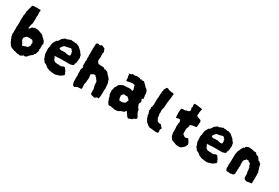

<svg xmlns="http://www.w3.org/2000/svg" viewBox="63 -1595 3734 2568"><g transform="rotate(30 1930.0 -311.0)"><path d="M467 -265Q466 -261 463.5 -257.5Q461 -254 459 -250L462 -218Q462 -211 461.5 -204.5Q461 -198 461 -190Q460 -186 458.5 -183.5Q457 -181 455 -177Q457 -175 458.5 -172Q460 -169 461 -167Q462 -151 455 -137Q448 -123 446 -106Q438 -102 432.5 -96.5Q427 -91 427 -81Q423 -76 418 -71Q413 -66 407 -63Q406 -62 402 -60Q396 -53 389.5 -46.5Q383 -40 375 -35Q371 -31 368.5 -25.5Q366 -20 362 -15Q355 -11 347.5 -8Q340 -5 334 -2Q327 -1 324 -3.5Q321 -6 317 -7Q313 -6 309.5 -1.5Q306 3 299 8Q298 9 294.5 10Q291 11 288 13Q284 14 280 16.5Q276 19 271 21Q261 18 251 15.5Q241 13 230 17Q223 15 217 12.5Q211 10 204 10Q199 10 190 3Q186 5 177 5Q172 5 168.5 0.5Q165 -4 159 -2Q149 -5 139.5 -9.5Q130 -14 122 -18Q115 -21 110 -26.5Q105 -32 100 -37Q99 -39 98 -40.5Q97 -42 95 -44Q93 -52 88 -58Q83 -64 78 -70Q75 -81 71 -90Q70 -94 66.5 -98.5Q63 -103 61 -108Q60 -119 56.5 -128.5Q53 -138 45 -145Q46 -149 46 -152Q46 -155 47 -159Q45 -166 41 -176Q43 -184 43.5 -193.5Q44 -203 45 -213Q44 -219 42.5 -225.5Q41 -232 44 -239V-262Q39 -285 45 -306Q48 -314 46 -325Q46 -345 46.5 -365.5Q47 -386 45 -406Q44 -408 45 -409Q47 -423 47 -437.5Q47 -452 47 -467Q47 -469 47 -471.5Q47 -474 48 -475Q52 -482 52.5 -489.5Q53 -497 53 -504Q55 -512 54.5 -521.5Q54 -531 55 -541Q59 -547 62.5 -554.5Q66 -562 64 -570V-574Q66 -576 66 -578.5Q66 -581 67 -582Q72 -593 74 -604.5Q76 -616 79 -627Q83 -633 87 -642Q98 -645 109 -645Q114 -645 119 -644.5Q124 -644 128 -645Q139 -647 150.5 -647Q162 -647 174 -646Q177 -645 180.5 -645.5Q184 -646 187 -647Q191 -647 194.5 -646Q198 -645 201 -646Q203 -646 204.5 -646.5Q206 -647 207 -647Q208 -643 209.5 -639.5Q211 -636 212 -631Q209 -615 208 -607Q207 -599 208.5 -591.5Q210 -584 212 -568Q210 -555 208 -542.5Q206 -530 210 -516Q207 -499 208 -483Q208 -470 207.5 -457Q207 -444 204 -431Q206 -426 202.5 -422.5Q199 -419 197 -414Q197 -405 195 -395.5Q193 -386 191 -376Q190 -371 189.5 -365Q189 -359 187 -353Q187 -352 189 -351.5Q191 -351 191 -350Q203 -355 211 -364Q219 -373 224 -384Q235 -387 245 -391Q255 -395 265 -402Q269 -401 273.5 -400Q278 -399 282 -400Q287 -400 290.5 -399.5Q294 -399 298 -399Q309 -399 318 -396Q327 -393 337 -390Q348 -386 359 -381.5Q370 -377 381 -374Q390 -373 397 -362Q399 -358 402.5 -354Q406 -350 411 -347Q419 -343 425 -336Q431 -329 437 -321Q439 -319 447 -315Q452 -304 459 -291.5Q466 -279 467 -265ZM332 -213Q331 -215 331 -217Q331 -219 329 -221Q321 -227 317 -237Q313 -247 301 -245Q287 -242 276 -246Q270 -248 267 -248Q258 -247 249.5 -246Q241 -245 233 -244Q231 -243 229 -242Q227 -241 224 -241Q217 -234 208 -226Q199 -218 194 -207Q193 -194 193.5 -187Q194 -180 197 -170Q198 -169 199 -166.5Q200 -164 201 -162Q206 -159 207.5 -153Q209 -147 214 -144Q216 -142 217.5 -139.5Q219 -137 220 -135Q221 -121 230 -112Q232 -111 233.5 -110.5Q235 -110 236 -109Q244 -109 247 -112Q253 -115 260.5 -116.5Q268 -118 274 -122Q280 -127 288.5 -127Q297 -127 304 -131Q305 -131 309 -133Q314 -141 320 -147.5Q326 -154 330 -163V-187Q331 -193 331.5 -200Q332 -207 332 -213Z M983 -353Q982 -343 981.5 -332.5Q981 -322 979 -312Q978 -302 978 -290.5Q978 -279 974 -267Q972 -264 969 -260.5Q966 -257 963 -252Q963 -248 963.5 -245Q964 -242 965 -238Q963 -233 959 -229.5Q955 -226 951 -224Q941 -221 932.5 -218Q924 -215 915 -213Q901 -211 886 -212.5Q871 -214 856 -213Q843 -213 828.5 -212.5Q814 -212 799 -212H743Q739 -209 734.5 -210Q730 -211 726 -209Q722 -211 717 -209.5Q712 -208 707 -210Q703 -209 699.5 -208.5Q696 -208 691 -207Q687 -208 684 -209.5Q681 -211 677 -208Q679 -205 681.5 -201.5Q684 -198 685 -193Q688 -189 690 -185Q692 -181 694 -176Q696 -172 697 -167.5Q698 -163 699 -159Q704 -154 710 -149Q716 -144 722 -139Q727 -138 732.5 -137Q738 -136 743 -135Q749 -134 755 -133Q761 -132 768 -133Q775 -135 781 -132.5Q787 -130 794 -129Q803 -130 812.5 -131Q822 -132 831 -133Q835 -136 839.5 -138.5Q844 -141 848 -144Q861 -147 874 -143Q877 -138 881.5 -133Q886 -128 890 -122Q896 -113 902 -104.5Q908 -96 910 -85Q912 -80 916 -75Q920 -70 922 -66Q923 -61 921.5 -57Q920 -53 919 -48Q915 -44 909 -41Q908 -41 907 -39Q906 -37 904 -36Q898 -32 892 -28Q886 -24 881 -20Q867 -8 852 -8Q846 -8 843 -7Q838 -6 833 -3Q828 0 822 2Q817 2 812 3.5Q807 5 802 6Q799 6 795 5.5Q791 5 787 5Q778 6 769 4Q760 2 751 2Q748 1 745 0Q742 -1 739 -1Q722 0 707 -6.5Q692 -13 677 -20Q665 -23 660 -31Q653 -39 644.5 -44.5Q636 -50 626 -54Q620 -56 614 -59.5Q608 -63 601 -67Q600 -71 598 -75Q596 -79 594 -83Q592 -86 588.5 -89Q585 -92 582 -95Q579 -98 577 -102Q572 -119 567 -135.5Q562 -152 554 -168Q555 -175 555.5 -182.5Q556 -190 554 -199Q553 -201 553 -204Q553 -207 553 -209Q553 -214 553.5 -217.5Q554 -221 553 -224Q552 -232 551 -240Q550 -248 552 -255Q554 -263 556 -271Q558 -279 561 -288Q560 -290 560 -294Q560 -298 559 -302Q561 -313 563 -324Q565 -335 568 -345Q571 -351 574.5 -356.5Q578 -362 582 -368Q589 -380 593 -391Q605 -397 607.5 -398.5Q610 -400 612 -403Q614 -406 625 -415Q624 -418 630 -424Q636 -430 634 -434Q643 -451 660 -461Q666 -465 671.5 -469.5Q677 -474 681 -478Q686 -481 690.5 -480.5Q695 -480 699 -480Q702 -481 705.5 -481.5Q709 -482 713 -483Q715 -484 718 -485Q721 -486 723 -488Q725 -489 727 -490Q729 -491 731 -491Q740 -492 748 -496Q756 -500 763 -504Q778 -498 794 -500Q804 -501 813.5 -499Q823 -497 831 -494L845 -498Q853 -497 860 -493Q867 -489 874 -485H883Q884 -484 885 -483.5Q886 -483 887 -482Q898 -472 908 -463.5Q918 -455 929 -446Q944 -436 948 -422Q952 -416 955 -413Q967 -403 976 -386Q976 -384 976.5 -380.5Q977 -377 977 -374Q976 -369 979 -364Q982 -359 983 -353ZM856 -320V-345Q856 -350 855 -351Q854 -354 852.5 -357Q851 -360 850 -361V-378L847 -381Q843 -381 837 -383Q835 -392 832 -397Q829 -401 824 -402Q819 -403 813 -405Q800 -401 785 -398Q770 -395 756 -390Q749 -389 743 -389Q737 -389 731 -388Q721 -384 713.5 -375.5Q706 -367 699 -359Q695 -354 692 -348Q689 -342 685 -337Q684 -336 684 -331Q687 -323 693 -321Q699 -320 705 -318Q711 -316 718 -314Q721 -315 723.5 -315Q726 -315 729 -316Q741 -321 749 -317Q757 -316 763.5 -317Q770 -318 777 -319Q783 -316 789.5 -315Q796 -314 802 -312Q815 -308 827 -308Q839 -308 851 -311Q856 -316 856 -320Z M1484 -164Q1480 -151 1481.5 -138.5Q1483 -126 1481 -113Q1480 -106 1481 -99Q1482 -92 1480 -84Q1479 -78 1479.5 -71.5Q1480 -65 1480 -59Q1479 -55 1479 -49Q1477 -42 1476.5 -35.5Q1476 -29 1474 -21Q1474 -20 1473.5 -18.5Q1473 -17 1473 -15Q1473 -8 1465 -8Q1464 -9 1460 -9Q1453 -12 1448 -10Q1443 -8 1438 -6Q1435 -3 1432 0Q1429 3 1426 7Q1415 13 1405.5 10.5Q1396 8 1386 2Q1380 2 1377 3H1374Q1373 2 1371 2Q1367 -1 1363.5 -4Q1360 -7 1356 -10Q1348 -18 1350 -26Q1351 -30 1352.5 -33.5Q1354 -37 1353 -41Q1352 -46 1350.5 -51Q1349 -56 1349 -61Q1349 -66 1350.5 -71Q1352 -76 1353 -81Q1351 -89 1347 -97Q1343 -105 1341 -114Q1340 -122 1338.5 -130.5Q1337 -139 1337 -147Q1336 -156 1335.5 -164.5Q1335 -173 1335 -183Q1333 -195 1325 -202Q1318 -210 1313 -217Q1308 -224 1304 -233Q1299 -237 1291 -240Q1290 -242 1289 -244Q1288 -246 1286 -247Q1285 -248 1285 -249.5Q1285 -251 1284 -252L1278 -258Q1274 -260 1270 -258Q1266 -256 1263 -256Q1259 -255 1256 -255Q1253 -255 1248 -254Q1244 -252 1241.5 -249.5Q1239 -247 1234 -245Q1231 -242 1227 -240.5Q1223 -239 1219 -237Q1215 -228 1218 -220Q1220 -210 1220.5 -199Q1221 -188 1223 -177Q1224 -167 1221 -154Q1221 -151 1220 -147.5Q1219 -144 1219 -140Q1220 -124 1217 -108.5Q1214 -93 1209 -77Q1210 -67 1211 -57.5Q1212 -48 1213 -38V-17Q1213 -4 1199 -2H1178Q1168 -1 1158.5 0Q1149 1 1141 6Q1137 7 1133.5 9Q1130 11 1125 13L1118 20Q1116 20 1113.5 20.5Q1111 21 1109 20Q1099 15 1090 12Q1080 -1 1078 -16Q1076 -31 1071 -44Q1072 -50 1073.5 -55.5Q1075 -61 1073 -66Q1072 -69 1072 -77Q1072 -80 1072.5 -82.5Q1073 -85 1072 -87Q1069 -106 1074 -120Q1076 -129 1073 -139Q1069 -157 1070 -176Q1073 -192 1069 -208Q1066 -211 1069 -216Q1069 -221 1069.5 -226.5Q1070 -232 1071 -236Q1072 -240 1075 -242.5Q1078 -245 1080 -247L1083 -265Q1085 -268 1080 -275Q1079 -277 1077 -275.5Q1075 -274 1073 -273L1072 -274Q1072 -285 1072.5 -294.5Q1073 -304 1072 -314Q1071 -318 1072 -321Q1073 -324 1073 -328Q1073 -331 1072 -335Q1071 -339 1071 -343Q1071 -345 1071 -348Q1071 -351 1072 -354Q1073 -359 1074 -364Q1075 -369 1077 -375Q1073 -383 1073.5 -392Q1074 -401 1072 -411Q1071 -414 1072.5 -418Q1074 -422 1075 -427Q1071 -436 1072 -447.5Q1073 -459 1072 -470Q1074 -476 1073 -481.5Q1072 -487 1072 -493Q1073 -503 1072 -512Q1071 -521 1073 -530Q1074 -533 1073.5 -535Q1073 -537 1073 -539Q1071 -558 1074 -574Q1075 -577 1075 -582Q1075 -587 1075 -591Q1074 -595 1073.5 -598Q1073 -601 1074 -605Q1077 -611 1076.5 -617.5Q1076 -624 1080 -630Q1080 -630 1080.5 -631Q1081 -632 1081 -633L1083 -634Q1083 -635 1086 -635Q1091 -637 1095.5 -638.5Q1100 -640 1105 -641Q1108 -639 1111 -637Q1114 -635 1118 -633H1134Q1136 -635 1138 -636Q1140 -637 1141 -638L1151 -645Q1155 -647 1159.5 -647.5Q1164 -648 1167 -645Q1176 -639 1184.5 -635Q1193 -631 1202 -630Q1207 -622 1209.5 -615Q1212 -608 1215 -600Q1218 -590 1224 -577Q1224 -572 1220.5 -569Q1217 -566 1216 -560Q1216 -558 1216.5 -554Q1217 -550 1218 -545Q1218 -541 1217 -537Q1216 -533 1217 -528Q1219 -512 1218 -496Q1217 -480 1215 -465V-451Q1215 -441 1220 -431Q1224 -427 1227.5 -422.5Q1231 -418 1234 -413Q1240 -407 1247 -407Q1261 -407 1275.5 -404.5Q1290 -402 1304 -404Q1307 -405 1309 -404.5Q1311 -404 1314 -404Q1317 -402 1321.5 -401Q1326 -400 1330 -399Q1341 -397 1339 -386Q1339 -386 1340 -385.5Q1341 -385 1342 -384Q1344 -385 1346 -385Q1348 -385 1349 -386Q1362 -391 1372 -384Q1378 -379 1386 -376.5Q1394 -374 1401 -366Q1408 -354 1419 -343.5Q1430 -333 1441 -321Q1443 -318 1446 -315.5Q1449 -313 1451 -311Q1460 -302 1461 -293Q1464 -279 1468 -271Q1471 -260 1477 -246V-236Q1478 -232 1479 -227.5Q1480 -223 1480 -218Q1481 -206 1482 -194Q1483 -182 1484 -170Q1484 -169 1484.5 -167.5Q1485 -166 1484 -164Z M2050 -49Q2053 -42 2052 -36Q2051 -30 2048 -24Q2047 -23 2044 -21.5Q2041 -20 2039 -18Q2035 -17 2032 -17Q2029 -17 2025 -15Q2010 -12 2007 1Q2006 3 2003 6Q1996 7 1993 8.5Q1990 10 1981 15Q1974 15 1967 17Q1960 19 1954 25Q1952 25 1951 25.5Q1950 26 1948 26Q1944 28 1939 24.5Q1934 21 1934 16V10Q1930 8 1924.5 10Q1919 12 1916 6V-9Q1913 -11 1910.5 -12.5Q1908 -14 1905 -15Q1901 -23 1896 -32Q1891 -41 1886 -48Q1882 -51 1879 -50Q1876 -49 1874 -47Q1872 -45 1871 -42.5Q1870 -40 1868 -38Q1866 -36 1865 -33Q1864 -30 1862 -28Q1849 -22 1836 -17.5Q1823 -13 1811 -10Q1804 -5 1797 -1Q1790 3 1784 7Q1778 8 1772 10Q1766 12 1761 13Q1755 10 1749.5 11.5Q1744 13 1736 15Q1727 13 1717 10.5Q1707 8 1696 6Q1693 7 1690 7Q1687 7 1685 8Q1681 6 1678.5 4Q1676 2 1672 1Q1667 -1 1663 1Q1659 3 1654 5Q1649 3 1643 2.5Q1637 2 1631 1Q1626 -4 1622.5 -8Q1619 -12 1618 -18Q1616 -20 1614 -21.5Q1612 -23 1611 -24Q1607 -38 1602 -48Q1588 -78 1583 -114Q1581 -116 1579 -118.5Q1577 -121 1574 -124Q1573 -133 1572 -141.5Q1571 -150 1569 -160Q1571 -166 1571 -171Q1569 -181 1567 -189Q1571 -201 1575.5 -213Q1580 -225 1578 -238Q1580 -242 1583 -245.5Q1586 -249 1588 -252Q1597 -262 1601 -275Q1604 -286 1611.5 -294Q1619 -302 1628 -307Q1639 -312 1649.5 -317.5Q1660 -323 1670 -327Q1672 -327 1675.5 -326.5Q1679 -326 1681 -327Q1699 -330 1712 -329Q1718 -328 1724 -329Q1730 -330 1735 -330L1756 -334Q1762 -333 1768 -331Q1774 -329 1780 -332Q1782 -332 1783.5 -331.5Q1785 -331 1786 -331Q1791 -329 1795 -326.5Q1799 -324 1804 -324Q1815 -322 1818 -328Q1817 -345 1815.5 -350Q1814 -355 1809 -366Q1806 -372 1805 -378.5Q1804 -385 1803 -391Q1802 -395 1801.5 -398.5Q1801 -402 1797 -406Q1784 -410 1765 -412H1759Q1750 -408 1740 -408Q1730 -408 1719 -406Q1712 -405 1704.5 -402Q1697 -399 1689 -397Q1681 -393 1673 -401Q1670 -410 1670.5 -419.5Q1671 -429 1672 -439Q1670 -446 1667 -455.5Q1664 -465 1664 -478L1665 -485Q1664 -487 1661.5 -489Q1659 -491 1657 -492Q1654 -495 1656 -498Q1656 -501 1659 -501Q1667 -503 1674 -504Q1681 -505 1688 -506L1700 -518Q1702 -519 1705 -519Q1728 -515 1738.5 -516Q1749 -517 1771 -524Q1782 -523 1792.5 -521Q1803 -519 1814 -520Q1817 -517 1820.5 -514.5Q1824 -512 1828 -509Q1833 -511 1838 -512.5Q1843 -514 1847 -515Q1853 -511 1860 -507Q1865 -506 1868.5 -509Q1872 -512 1876 -512Q1885 -511 1890.5 -503.5Q1896 -496 1903 -491Q1909 -487 1914.5 -481Q1920 -475 1926 -470Q1928 -467 1930 -464Q1932 -461 1933 -458Q1938 -454 1942 -451.5Q1946 -449 1949 -445Q1954 -441 1959.5 -439Q1965 -437 1968 -432Q1970 -427 1972 -421.5Q1974 -416 1979 -412Q1982 -402 1985 -391.5Q1988 -381 1986 -370Q1986 -365 1985 -361Q1987 -356 1988 -350Q1989 -344 1991 -339V-334Q1991 -331 1990.5 -327.5Q1990 -324 1991 -322Q1993 -316 1996 -313Q1996 -307 1991 -302Q1989 -301 1986 -300Q1983 -299 1981 -297Q1969 -290 1978 -279Q1979 -278 1981.5 -275.5Q1984 -273 1985 -270Q1986 -266 1986 -261.5Q1986 -257 1987 -252Q1983 -233 1972 -216Q1975 -202 1981.5 -189Q1988 -176 1993 -162Q1998 -159 2001 -156Q2004 -153 2008 -151Q2009 -148 2009.5 -147Q2010 -146 2010 -144Q2010 -134 2012.5 -124Q2015 -114 2019 -105Q2023 -96 2027 -88Q2031 -80 2037 -72Q2042 -68 2045 -61Q2048 -54 2050 -49ZM1831 -184Q1825 -199 1816 -204Q1805 -209 1802 -217Q1801 -221 1798 -222Q1795 -223 1792 -224Q1788 -224 1782.5 -223.5Q1777 -223 1772 -222Q1766 -222 1760.5 -224Q1755 -226 1750 -227Q1741 -227 1733 -222Q1729 -219 1726 -216.5Q1723 -214 1720 -210L1707 -186Q1709 -180 1712 -175.5Q1715 -171 1712 -163Q1714 -154 1716.5 -144.5Q1719 -135 1724 -126Q1726 -124 1727 -124Q1738 -122 1749 -122Q1760 -122 1770 -123Q1774 -123 1776 -124Q1787 -130 1803 -135Q1809 -136 1814 -144Q1818 -153 1822 -163.5Q1826 -174 1831 -184ZM1619 -20Q1619 -20 1618.5 -20Q1618 -20 1618 -18Q1620 -20 1619 -20Z M2402 -81Q2402 -72 2394 -66Q2386 -58 2390 -47Q2392 -40 2392 -32Q2392 -24 2392 -16Q2391 -14 2389.5 -11.5Q2388 -9 2386 -7Q2382 -5 2381 -5Q2373 -4 2365 -3.5Q2357 -3 2349 -3Q2344 -3 2344 -3Q2330 -7 2316.5 -7.5Q2303 -8 2290 -10Q2282 -12 2275 -12Q2268 -12 2261 -10Q2251 -15 2241.5 -20.5Q2232 -26 2221 -31Q2214 -42 2203.5 -49.5Q2193 -57 2185 -68Q2183 -73 2180.5 -78Q2178 -83 2175 -87Q2165 -102 2162 -120Q2162 -127 2157 -132Q2149 -147 2153 -160Q2154 -162 2153.5 -164.5Q2153 -167 2154 -168Q2150 -173 2148 -176Q2146 -179 2144 -182Q2144 -189 2145 -192L2137 -202Q2139 -213 2140.5 -224.5Q2142 -236 2144 -246L2137 -256Q2137 -260 2140 -262.5Q2143 -265 2145 -269Q2149 -280 2150 -290Q2153 -302 2153 -313Q2151 -335 2153 -356Q2155 -377 2154 -399Q2159 -421 2158 -443Q2157 -465 2161 -486Q2161 -491 2161 -491Q2158 -503 2161 -514Q2164 -525 2168 -534Q2167 -536 2167 -539Q2167 -542 2165 -544Q2167 -551 2171 -555.5Q2175 -560 2178 -564Q2180 -568 2181.5 -572.5Q2183 -577 2184 -581L2191 -588Q2200 -590 2210 -589Q2213 -588 2216.5 -586Q2220 -584 2224 -582Q2231 -578 2237.5 -575.5Q2244 -573 2252 -574Q2263 -570 2273.5 -569Q2284 -568 2294 -569H2298Q2298 -569 2298.5 -568.5Q2299 -568 2300 -568Q2305 -567 2309 -563Q2313 -559 2311 -554Q2309 -539 2308.5 -524Q2308 -509 2306 -494Q2304 -480 2302 -465.5Q2300 -451 2297 -437Q2296 -415 2293.5 -393.5Q2291 -372 2291 -351Q2291 -348 2291.5 -346Q2292 -344 2292 -342Q2287 -332 2284.5 -322Q2282 -312 2279 -301Q2277 -293 2279 -284Q2282 -272 2281.5 -260Q2281 -248 2279 -235V-229Q2281 -225 2283.5 -220Q2286 -215 2288 -210Q2287 -207 2286 -203.5Q2285 -200 2284 -197Q2286 -192 2286.5 -186Q2287 -180 2288 -175Q2292 -170 2296 -165.5Q2300 -161 2301 -155Q2301 -153 2303 -150Q2305 -147 2306 -145Q2308 -140 2312.5 -137Q2317 -134 2321 -132Q2328 -131 2334 -129Q2340 -127 2347 -125Q2351 -125 2353.5 -125.5Q2356 -126 2359 -126Q2361 -125 2364.5 -124Q2368 -123 2371 -122Q2372 -121 2373 -119.5Q2374 -118 2375 -117Q2377 -109 2386 -100Q2391 -96 2395.5 -91.5Q2400 -87 2402 -81Z M2816 -72Q2811 -62 2807 -52Q2803 -42 2798 -32L2777 -12Q2758 9 2732 13Q2719 15 2705.5 14.5Q2692 14 2678 10Q2670 8 2661.5 4.5Q2653 1 2645 -3Q2639 -6 2632 -7.5Q2625 -9 2617 -10Q2614 -12 2610 -14.5Q2606 -17 2601 -20Q2594 -32 2584.5 -42Q2575 -52 2570 -67Q2570 -79 2569 -83.5Q2568 -88 2563 -102V-168Q2563 -176 2562.5 -183.5Q2562 -191 2560 -198Q2559 -205 2559.5 -210Q2560 -215 2561 -222Q2564 -234 2561 -247Q2564 -259 2568 -271Q2568 -277 2565 -288Q2562 -299 2558 -309Q2553 -309 2548 -310Q2543 -311 2537 -312Q2531 -310 2524.5 -308Q2518 -306 2510 -304Q2507 -302 2501 -302Q2500 -302 2497.5 -304.5Q2495 -307 2495 -308Q2494 -311 2494 -314Q2494 -317 2494 -320Q2493 -328 2493 -337Q2493 -346 2493 -354Q2493 -362 2492 -369.5Q2491 -377 2489 -384Q2490 -389 2491 -393.5Q2492 -398 2493 -402V-421Q2493 -429 2495.5 -435Q2498 -441 2506 -446Q2512 -448 2519.5 -448Q2527 -448 2536 -448Q2544 -447 2552.5 -448.5Q2561 -450 2568 -457Q2570 -459 2573.5 -459Q2577 -459 2579 -459Q2599 -458 2614 -475Q2615 -481 2620 -492Q2617 -499 2615 -507.5Q2613 -516 2610 -524Q2612 -527 2614 -530Q2616 -533 2617 -537Q2619 -542 2617 -546.5Q2615 -551 2616 -554Q2614 -559 2614 -561Q2614 -563 2612 -568Q2613 -570 2614 -572.5Q2615 -575 2616 -577Q2617 -581 2618 -583.5Q2619 -586 2620 -590H2631Q2636 -589 2641.5 -588.5Q2647 -588 2652 -589Q2654 -589 2657 -588.5Q2660 -588 2663 -588Q2680 -586 2696.5 -583Q2713 -580 2729 -580Q2731 -580 2733.5 -579Q2736 -578 2737 -577Q2741 -575 2744 -572Q2743 -568 2741 -564.5Q2739 -561 2738 -558Q2737 -554 2736.5 -549Q2736 -544 2735 -539Q2734 -532 2733 -525Q2732 -518 2730 -509Q2731 -508 2731 -504Q2731 -500 2732 -497Q2731 -490 2729.5 -484Q2728 -478 2727 -470Q2740 -460 2755.5 -453Q2771 -446 2793 -440Q2804 -433 2806 -417Q2806 -394 2803 -371Q2802 -362 2801 -353Q2800 -344 2801 -335Q2788 -327 2770 -327Q2767 -327 2764 -326Q2761 -325 2759 -325Q2743 -324 2734.5 -322Q2726 -320 2708 -312Q2705 -308 2705 -301Q2704 -295 2703.5 -289Q2703 -283 2704 -276Q2704 -276 2704 -275.5Q2704 -275 2702 -274Q2696 -262 2693 -256Q2690 -250 2689.5 -244Q2689 -238 2689 -224V-176Q2689 -171 2690 -170Q2691 -161 2699 -155Q2703 -154 2706.5 -153Q2710 -152 2712 -148Q2721 -136 2732.5 -135.5Q2744 -135 2757 -139Q2761 -141 2765 -143Q2769 -145 2773 -146Q2781 -144 2783 -137Q2785 -130 2790 -125Q2795 -120 2798.5 -114Q2802 -108 2806 -102Q2808 -96 2811 -88.5Q2814 -81 2816 -72Z M3334 -353Q3333 -343 3332.5 -332.5Q3332 -322 3330 -312Q3329 -302 3329 -290.5Q3329 -279 3325 -267Q3323 -264 3320 -260.5Q3317 -257 3314 -252Q3314 -248 3314.5 -245Q3315 -242 3316 -238Q3314 -233 3310 -229.5Q3306 -226 3302 -224Q3292 -221 3283.5 -218Q3275 -215 3266 -213Q3252 -211 3237 -212.5Q3222 -214 3207 -213Q3194 -213 3179.5 -212.5Q3165 -212 3150 -212H3094Q3090 -209 3085.5 -210Q3081 -211 3077 -209Q3073 -211 3068 -209.5Q3063 -208 3058 -210Q3054 -209 3050.5 -208.5Q3047 -208 3042 -207Q3038 -208 3035 -209.5Q3032 -211 3028 -208Q3030 -205 3032.5 -201.5Q3035 -198 3036 -193Q3039 -189 3041 -185Q3043 -181 3045 -176Q3047 -172 3048 -167.5Q3049 -163 3050 -159Q3055 -154 3061 -149Q3067 -144 3073 -139Q3078 -138 3083.5 -137Q3089 -136 3094 -135Q3100 -134 3106 -133Q3112 -132 3119 -133Q3126 -135 3132 -132.5Q3138 -130 3145 -129Q3154 -130 3163.5 -131Q3173 -132 3182 -133Q3186 -136 3190.5 -138.5Q3195 -141 3199 -144Q3212 -147 3225 -143Q3228 -138 3232.5 -133Q3237 -128 3241 -122Q3247 -113 3253 -104.5Q3259 -96 3261 -85Q3263 -80 3267 -75Q3271 -70 3273 -66Q3274 -61 3272.5 -57Q3271 -53 3270 -48Q3266 -44 3260 -41Q3259 -41 3258 -39Q3257 -37 3255 -36Q3249 -32 3243 -28Q3237 -24 3232 -20Q3218 -8 3203 -8Q3197 -8 3194 -7Q3189 -6 3184 -3Q3179 0 3173 2Q3168 2 3163 3.5Q3158 5 3153 6Q3150 6 3146 5.5Q3142 5 3138 5Q3129 6 3120 4Q3111 2 3102 2Q3099 1 3096 0Q3093 -1 3090 -1Q3073 0 3058 -6.5Q3043 -13 3028 -20Q3016 -23 3011 -31Q3004 -39 2995.5 -44.5Q2987 -50 2977 -54Q2971 -56 2965 -59.5Q2959 -63 2952 -67Q2951 -71 2949 -75Q2947 -79 2945 -83Q2943 -86 2939.5 -89Q2936 -92 2933 -95Q2930 -98 2928 -102Q2923 -119 2918 -135.5Q2913 -152 2905 -168Q2906 -175 2906.5 -182.5Q2907 -190 2905 -199Q2904 -201 2904 -204Q2904 -207 2904 -209Q2904 -214 2904.5 -217.5Q2905 -221 2904 -224Q2903 -232 2902 -240Q2901 -248 2903 -255Q2905 -263 2907 -271Q2909 -279 2912 -288Q2911 -290 2911 -294Q2911 -298 2910 -302Q2912 -313 2914 -324Q2916 -335 2919 -345Q2922 -351 2925.5 -356.5Q2929 -362 2933 -368Q2940 -380 2944 -391Q2956 -397 2958.5 -398.5Q2961 -400 2963 -403Q2965 -406 2976 -415Q2975 -418 2981 -424Q2987 -430 2985 -434Q2994 -451 3011 -461Q3017 -465 3022.5 -469.5Q3028 -474 3032 -478Q3037 -481 3041.5 -480.5Q3046 -480 3050 -480Q3053 -481 3056.5 -481.5Q3060 -482 3064 -483Q3066 -484 3069 -485Q3072 -486 3074 -488Q3076 -489 3078 -490Q3080 -491 3082 -491Q3091 -492 3099 -496Q3107 -500 3114 -504Q3129 -498 3145 -500Q3155 -501 3164.5 -499Q3174 -497 3182 -494L3196 -498Q3204 -497 3211 -493Q3218 -489 3225 -485H3234Q3235 -484 3236 -483.5Q3237 -483 3238 -482Q3249 -472 3259 -463.5Q3269 -455 3280 -446Q3295 -436 3299 -422Q3303 -416 3306 -413Q3318 -403 3327 -386Q3327 -384 3327.5 -380.5Q3328 -377 3328 -374Q3327 -369 3330 -364Q3333 -359 3334 -353ZM3207 -320V-345Q3207 -350 3206 -351Q3205 -354 3203.5 -357Q3202 -360 3201 -361V-378L3198 -381Q3194 -381 3188 -383Q3186 -392 3183 -397Q3180 -401 3175 -402Q3170 -403 3164 -405Q3151 -401 3136 -398Q3121 -395 3107 -390Q3100 -389 3094 -389Q3088 -389 3082 -388Q3072 -384 3064.5 -375.5Q3057 -367 3050 -359Q3046 -354 3043 -348Q3040 -342 3036 -337Q3035 -336 3035 -331Q3038 -323 3044 -321Q3050 -320 3056 -318Q3062 -316 3069 -314Q3072 -315 3074.5 -315Q3077 -315 3080 -316Q3092 -321 3100 -317Q3108 -316 3114.5 -317Q3121 -318 3128 -319Q3134 -316 3140.5 -315Q3147 -314 3153 -312Q3166 -308 3178 -308Q3190 -308 3202 -311Q3207 -316 3207 -320Z M3816 -147Q3816 -139 3816.5 -130.5Q3817 -122 3815 -114Q3813 -109 3814 -105Q3816 -100 3814.5 -94.5Q3813 -89 3814 -84Q3816 -77 3815 -68.5Q3814 -60 3815 -52Q3811 -45 3802 -45Q3792 -45 3780.5 -44Q3769 -43 3758 -39Q3752 -37 3745 -37Q3738 -37 3731 -37Q3725 -41 3722 -44Q3710 -40 3702 -53Q3698 -59 3695.5 -66Q3693 -73 3693 -81Q3694 -89 3693 -97Q3692 -105 3693 -114Q3695 -129 3689 -143Q3688 -146 3687 -149Q3686 -152 3686 -155Q3686 -166 3685 -177.5Q3684 -189 3681 -199Q3680 -204 3679.5 -208.5Q3679 -213 3679 -217Q3676 -229 3666 -236Q3665 -244 3664 -250.5Q3663 -257 3661 -265Q3659 -267 3653 -271Q3649 -274 3643.5 -276Q3638 -278 3633 -281Q3631 -283 3628.5 -286.5Q3626 -290 3623 -293H3617Q3613 -292 3610 -291.5Q3607 -291 3602 -292Q3600 -293 3597 -292.5Q3594 -292 3592 -292Q3587 -285 3582 -277Q3578 -274 3574.5 -271.5Q3571 -269 3569 -267Q3566 -264 3566 -261L3559 -240Q3561 -234 3559 -228.5Q3557 -223 3560 -217Q3561 -214 3560 -211Q3559 -208 3558 -206Q3555 -202 3557 -200Q3559 -198 3560 -195Q3561 -194 3562 -191Q3562 -179 3562 -168Q3562 -157 3558 -146Q3559 -142 3559.5 -138.5Q3560 -135 3561 -130Q3560 -124 3558.5 -116.5Q3557 -109 3558 -101Q3559 -96 3558.5 -90Q3558 -84 3556 -78Q3555 -75 3556 -72Q3559 -60 3556 -51Q3553 -42 3545 -32Q3544 -31 3541 -30Q3538 -29 3536 -28Q3534 -26 3532 -25.5Q3530 -25 3528 -24Q3524 -24 3520 -24.5Q3516 -25 3513 -25Q3509 -24 3506.5 -22.5Q3504 -21 3499 -18Q3486 -20 3472.5 -23Q3459 -26 3446 -21Q3440 -22 3436 -26Q3432 -30 3429 -35Q3425 -41 3424 -48.5Q3423 -56 3421 -63Q3423 -80 3423 -86.5Q3423 -93 3420 -116Q3423 -132 3424 -148.5Q3425 -165 3425 -181Q3425 -202 3425 -224Q3425 -246 3426 -268Q3426 -274 3427 -280Q3428 -286 3429 -291Q3431 -302 3433 -312Q3435 -322 3438 -331Q3440 -338 3445 -343Q3450 -348 3452 -355Q3454 -369 3460.5 -379.5Q3467 -390 3474 -400Q3479 -414 3492 -411Q3494 -411 3494 -412Q3497 -415 3495.5 -420Q3494 -425 3498 -429Q3507 -437 3519 -441.5Q3531 -446 3541 -450Q3550 -450 3553 -448Q3566 -444 3578 -448Q3587 -450 3594 -443Q3604 -441 3613 -439Q3622 -437 3632 -435Q3636 -436 3640 -436.5Q3644 -437 3648 -438Q3658 -434 3664.5 -426.5Q3671 -419 3678 -411Q3683 -407 3689 -408Q3695 -409 3702 -407Q3707 -402 3712.5 -396Q3718 -390 3724 -385Q3725 -381 3726.5 -377.5Q3728 -374 3729 -370Q3734 -369 3736 -365Q3738 -361 3739 -358Q3749 -354 3759 -352Q3764 -347 3768 -340.5Q3772 -334 3781 -334Q3783 -324 3785 -316Q3787 -308 3789 -300Q3791 -285 3796 -274Q3800 -266 3803 -257.5Q3806 -249 3806 -239Q3807 -233 3810.5 -228Q3814 -223 3816 -217Q3815 -213 3814.5 -209Q3814 -205 3814 -200Q3814 -196 3814.5 -193Q3815 -190 3816 -185Q3816 -183 3816.5 -179.5Q3817 -176 3816 -174Q3814 -167 3815 -160Q3816 -153 3816 -147Z"/></g></svg>

Font: Daruma Drop One
Style: Regular
Weight: 400
Designer: Maniackers Design
Version: Version 1.000